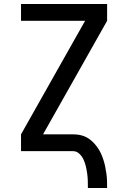

<svg xmlns="http://www.w3.org/2000/svg" viewBox="-20 -755 640 959"><path d="M419 184Q419 166 418.5 148Q418 130 415.5 112Q413 94 409 76.5Q405 59 397.5 42.5Q390 26 376.5 13Q363 0 345 0H85V-84L405 -651H85V-735H515V-651L195 -84H345Q363 -84 380.5 -80.5Q398 -77 413.5 -68.5Q429 -60 442 -47.5Q455 -35 465.5 -20.5Q476 -6 483.5 10Q491 26 496.5 43Q502 60 505.5 77.5Q509 95 511.5 112.5Q514 130 514.5 148Q515 166 515 184Z"/></svg>

Font: Iosevka Medium Extended
Style: Regular
Weight: 500
Width: 7
Monospace: yes
Designer: Belleve Invis
Foundry: Belleve Invis
Version: Version 32.5.0; ttfautohint (v1.8.4)